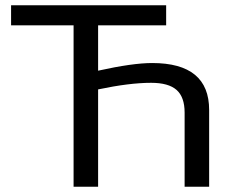

<svg xmlns="http://www.w3.org/2000/svg" viewBox="-20 -708 894 728"><path d="M773 0H680V-281Q680 -340 649.5 -367Q619 -394 553 -394Q471 -394 352 -369V0H259V-612H22V-688H610V-612H352V-440Q483 -469 557 -469Q773 -469 773 -291Z"/></svg>

Font: Libra Sans
Style: Regular
Weight: 400
Foundry: Context Ltd
Version: Version 1.002